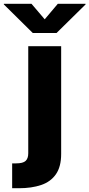

<svg xmlns="http://www.w3.org/2000/svg" viewBox="-94 -790 472 1014"><path d="M55.2 -545.9H229V22.9Q229 90.3 201.4 130.1Q173.8 169.9 123.5 187Q73.2 204.1 5.4 204.1H-29.8V72.8H-8.8Q27.3 72.8 41.3 59.8Q55.2 46.9 55.2 19.5ZM72.3 -770 142.1 -688 211.4 -770H357.9V-766.6L204.6 -615.7H79.1L-73.7 -766.6V-770Z"/></svg>

Font: Inter Extra Bold
Style: Regular
Weight: 800
Designer: Rasmus Andersson
Foundry: rsms
Version: Version 4.000;git-3c8e0fc